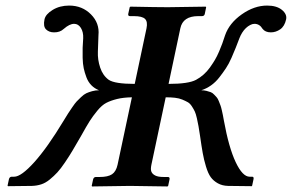

<svg xmlns="http://www.w3.org/2000/svg" viewBox="-20 -671 1053 693"><path d="M888.7 1 803.2 0Q782.2 -0.5 766.4 -9.3Q750.5 -18.1 740.7 -31.5Q731 -44.9 723.4 -70.1Q715.8 -95.2 711.7 -118.7Q707.5 -142.1 702.1 -180.2Q698.7 -203.1 696.5 -215.3Q694.3 -227.5 690.7 -243.9Q687 -260.3 683.1 -268.6Q679.2 -276.9 672.6 -287.1Q666 -297.4 658 -302Q649.9 -306.6 638.2 -311.5Q626.5 -316.4 611.8 -318.1Q597.2 -319.8 578.1 -319.8L526.4 -76.2Q524.9 -68.8 524.7 -63Q524.4 -57.1 526.1 -52.2Q527.8 -47.4 531.5 -43.7Q535.2 -40 540.5 -37.4Q545.9 -34.7 553.7 -33.4Q561.5 -32.2 571.8 -32.2H585.9Q593.8 -32.2 591.8 -22.9L586.9 0L584.5 2Q484.9 0 449.2 0L312.5 2L311 0L315.9 -22.9Q317.9 -31.7 325.7 -32.2H339.8Q369.6 -32.2 384.3 -42Q398.9 -51.8 404.3 -76.2L456.1 -319.8Q425.3 -319.3 402.6 -313.7Q379.9 -308.1 363.8 -299.8Q347.7 -291.5 331.3 -271.5Q314.9 -251.5 303.7 -233.9Q292.5 -216.3 272.5 -180.2Q253.9 -147.9 242.2 -128.2Q230.5 -108.4 214.8 -85.2Q199.2 -62 187 -48.8Q174.8 -35.6 159.7 -23.2Q144.5 -10.7 128.7 -5.6Q112.8 -0.5 95.2 0L8.8 1L7.3 -1L12.2 -23.9Q14.2 -32.7 22 -33.2H31.2Q56.6 -33.2 104 -85.9Q151.4 -138.7 210 -235.8Q221.7 -254.9 225.8 -261.5Q230 -268.1 240.5 -283.4Q251 -298.8 256.6 -304.7Q262.2 -310.5 272.7 -320.6Q283.2 -330.6 291.7 -334.5Q300.3 -338.4 312.3 -341.8Q324.2 -345.2 337.4 -345.2Q321.3 -351.6 309.8 -363.3Q298.3 -375 292 -391.8Q285.6 -408.7 282.2 -424.6Q278.8 -440.4 278.3 -462.4Q277.8 -484.4 278.3 -498.5Q278.8 -512.7 280.3 -533.2Q281.2 -555.2 272 -570.1Q262.7 -585 247.6 -585Q231 -585 210.4 -566.9Q196.3 -553.7 174.8 -554.2Q157.2 -554.2 146.2 -564.9Q135.3 -575.7 140.6 -601.1Q144.5 -619.6 170.2 -635.3Q195.8 -650.9 229.5 -650.9Q276.9 -650.9 308.3 -619.1Q339.8 -587.4 335.4 -543.9Q334.5 -513.7 333.3 -484.6Q332 -455.6 341.6 -427Q351.1 -398.4 372.6 -382.8Q394.5 -368.2 466.3 -368.2L508.8 -568.8Q513.7 -592.8 503.4 -602.8Q493.2 -612.8 463.4 -612.8H449.2Q441.4 -612.8 442.9 -621.1L448.2 -645L450.7 -647Q547.4 -645 585.9 -645L722.7 -647L724.1 -645L719.2 -621.1Q717.8 -613.3 709.5 -612.8H695.3Q640.1 -612.8 630.9 -568.8L588.4 -368.2Q660.2 -368.2 687.5 -382.8Q702.1 -390.6 714.8 -401.9Q727.5 -413.1 737.8 -427.5Q748 -441.9 755.6 -454.6Q763.2 -467.3 770.8 -485.1Q778.3 -502.9 782.5 -514.4Q786.6 -525.9 792.5 -543.9Q807.6 -587.4 852.5 -619.1Q897.5 -650.9 944.3 -650.9Q978.5 -650.9 997.6 -635.3Q1016.6 -619.6 1012.7 -601.1Q1007.3 -576.2 991.5 -565.2Q975.6 -554.2 957.5 -554.2Q937.5 -554.2 927.7 -566.9Q917 -585 898.4 -585Q891.1 -585 883.1 -580.8Q875 -576.7 867.7 -569.8Q860.4 -563 854.2 -553.2Q848.1 -543.5 844.2 -533.2Q835.9 -511.7 830.8 -498.5Q825.7 -485.4 815.7 -462.6Q805.7 -439.9 795.4 -424.6Q785.2 -409.2 771.7 -391.8Q758.3 -374.5 741.7 -362.8Q725.1 -351.1 706.5 -345.2Q716.8 -345.2 725.3 -343Q733.9 -340.8 740.5 -338.4Q747.1 -335.9 752.7 -329.8Q758.3 -323.7 762.2 -319.6Q766.1 -315.4 769.8 -305.9Q773.4 -296.4 775.6 -291Q777.8 -285.6 780.5 -273.7Q783.2 -261.7 784.4 -255.9Q785.6 -250 788.1 -235.8Q805.7 -138.7 830.6 -85.9Q855.5 -33.2 880.9 -33.2H890.1Q897 -33.2 895 -23.9L890.1 -1Z"/></svg>

Font: Linux Libertine Slanted
Style: Semibold Slanted
Weight: 600
Designer: Philipp H. Poll
Foundry: Philipp H. Poll
Version: Version 5.1.1